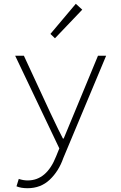

<svg xmlns="http://www.w3.org/2000/svg" viewBox="-20 -774 640 1013"><path d="M125 219Q90 219 67 209L79 170Q103 178 126 178Q226 178 276 51L293 9L60 -480H106L246 -178Q295 -74 312 -43H316Q316 -44 372 -178L497 -480H540L314 60Q290 129 242.5 174Q195 219 125 219ZM270 -572 246 -595 380 -754 414 -723Z"/></svg>

Font: TypoPRO Source Code Pro
Style: Regular
Weight: 300
Monospace: yes
Designer: Paul D. Hunt, Teo Tuominen
Foundry: Adobe Systems Incorporated
Version: Version 2.010;PS 1.0;hotconv 1.0.84;makeotf.lib2.5.63406